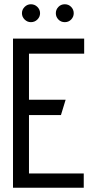

<svg xmlns="http://www.w3.org/2000/svg" viewBox="-20 -881 443 901"><path d="M125 -861Q108 -861 95.5 -848.5Q83 -836 83 -819Q83 -802 95.5 -789.5Q108 -777 125 -777Q143 -777 155.5 -789.5Q168 -802 168 -819Q168 -836 155.5 -848.5Q143 -861 125 -861ZM284 -861Q266 -861 254 -848.5Q242 -836 242 -819Q242 -802 254 -789.5Q266 -777 284 -777Q302 -777 314 -789.5Q326 -802 326 -819Q326 -836 314 -848.5Q302 -861 284 -861ZM41 0H373V-67H116V-341H266L288 -413H116V-629H375V-700H41Z"/></svg>

Font: Advent Pro Medium
Style: Regular
Weight: 500
Designer: VivaRado, Andreas Kalpakidis
Foundry: VivaRado, Andreas Kalpakidis
Version: Version 3.000